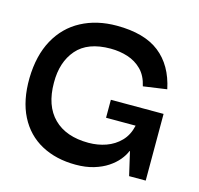

<svg xmlns="http://www.w3.org/2000/svg" viewBox="-89 -668 802 774"><g transform="rotate(15 311.5 -281.0)"><path d="M290.3 11.3Q208.3 11.3 146.8 -22Q85.3 -55.3 52.3 -120Q19.3 -184.7 20.7 -278.3Q22.7 -373 59 -439Q95.3 -505 159.5 -539Q223.7 -573 306.7 -573Q422 -573 485.5 -523.3Q549 -473.7 569 -378L470.7 -364Q461.3 -406.3 436.7 -431Q412 -455.7 378.2 -466.5Q344.3 -477.3 306.7 -477.3Q211.3 -477.3 165.7 -424.5Q120 -371.7 120.7 -285.7Q120.7 -189.7 172.2 -138.5Q223.7 -87.3 317.7 -87.3Q356.3 -87.3 390.7 -99.5Q425 -111.7 449.8 -137.2Q474.7 -162.7 483.7 -203.3H360.3V-278.3H580.3V0H511L488.3 -98H486.3Q479 -79.3 463 -60Q447 -40.7 422.8 -24.7Q398.7 -8.7 365.7 1.3Q332.7 11.3 290.3 11.3Z"/></g></svg>

Font: Darker Grotesque Light
Style: Regular
Weight: 300
Designer: Gabriel Lam
Foundry: TypeRant
Version: Version 1.000;gftools[0.9.28]